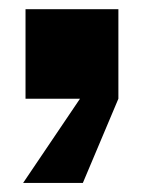

<svg xmlns="http://www.w3.org/2000/svg" viewBox="-20 -217 316 422"><path d="M36.1 -196.8H240.2V0L162.1 185.1H30.8L155.8 0H36.1Z"/></svg>

Font: Overused Grotesk Black
Style: Regular
Weight: 900
Version: Version 0.002